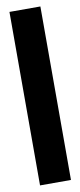

<svg xmlns="http://www.w3.org/2000/svg" viewBox="-82 -651 312 752"><g transform="rotate(-10 74.0 -275.0)"><path d="M14 70H137V-620H14Z"/></g></svg>

Font: Charger Pro
Style: UltraExt
Weight: 900
Designer: Jasper
Foundry: Cannot Into Space Fonts
Version: Version 1.09